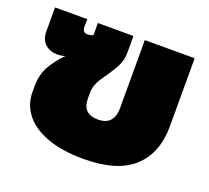

<svg xmlns="http://www.w3.org/2000/svg" viewBox="-100 -658 865 796"><g transform="rotate(20 333.0 -260.0)"><path d="M47 -173V-200Q47 -248 67 -285.5Q87 -323 124 -360Q107 -355 88 -355Q58 -355 36.5 -374Q15 -393 15 -431V-535H157V-501Q157 -476 179 -476Q194 -476 204 -482V-535H361V-462Q361 -430 349 -405.5Q337 -381 314 -347Q293 -319 282.5 -297.5Q272 -276 272 -250V-228Q272 -159 340 -159Q377 -159 394 -179Q411 -199 411 -232V-535H631V-235Q631 -116 559.5 -50.5Q488 15 340 15Q245 15 179 -9.5Q113 -34 80 -76.5Q47 -119 47 -173Z"/></g></svg>

Font: Prompt Black
Style: Regular
Weight: 900
Designer: Katatrad Team
Foundry: CadsonDemak
Version: Version 1.001